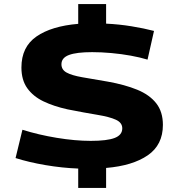

<svg xmlns="http://www.w3.org/2000/svg" viewBox="-20 -825 882 950"><path d="M367 105V9Q288 6 205.5 -8Q123 -22 57 -43L91 -183Q170 -158 261 -143Q352 -128 429 -128Q510 -128 547.5 -142.5Q585 -157 585 -190Q585 -218 553.5 -232.5Q522 -247 461 -257Q400 -267 314 -284Q246 -299 195 -323.5Q144 -348 115 -388.5Q86 -429 86 -491Q86 -593 160.5 -644.5Q235 -696 367 -707V-805H505V-708Q569 -705 630.5 -695Q692 -685 742 -672L710 -530Q674 -541 627.5 -549.5Q581 -558 531 -562.5Q481 -567 436 -567Q359 -567 321.5 -553Q284 -539 284 -507Q284 -480 309.5 -466Q335 -452 386 -443Q437 -434 514 -421Q598 -406 659 -381Q720 -356 753 -314Q786 -272 786 -207Q786 -108 711 -56.5Q636 -5 505 6V105Z"/></svg>

Font: Georama Extended
Style: Bold
Weight: 700
Width: 7
Designer: Jean-Baptiste Levee
Foundry: Production Type
Version: Version 1.000